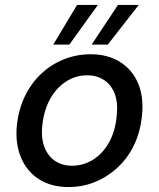

<svg xmlns="http://www.w3.org/2000/svg" viewBox="-20 -743 642 775"><path d="M256 12Q187 12 137.5 -19.5Q88 -51 64.5 -107.5Q41 -164 48 -237Q55 -301 80 -353.5Q105 -406 145 -444Q185 -482 236.5 -503Q288 -524 346 -524Q415 -524 464.5 -493Q514 -462 537.5 -406.5Q561 -351 553 -276Q547 -213 522.5 -160.5Q498 -108 457.5 -69.5Q417 -31 366 -9.5Q315 12 256 12ZM270 -74Q316 -74 355 -98Q394 -122 419.5 -167Q445 -212 451 -274Q457 -328 443 -364.5Q429 -401 400 -420Q371 -439 332 -439Q286 -439 247.5 -414.5Q209 -390 183.5 -345.5Q158 -301 151 -239Q145 -186 159.5 -149Q174 -112 203 -93Q232 -74 270 -74ZM350 -563 456 -723H540L415 -563ZM195 -563 291 -723H375L260 -563Z"/></svg>

Font: DM Sans 12pt Medium
Style: Italic
Weight: 500
Italic angle: -10°
Version: Version 4.004;gftools[0.9.30]